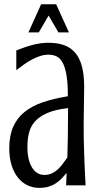

<svg xmlns="http://www.w3.org/2000/svg" viewBox="-20 -888 474 920"><path d="M296.9 0 299.3 -59.1Q287.6 -45.9 275.4 -33Q263.2 -20 248 -10Q232.9 0 213.6 6.1Q194.3 12.2 168 12.2Q137.7 12.2 111.6 -0.2Q85.4 -12.7 66.2 -36.6Q46.9 -60.5 35.6 -95.9Q24.4 -131.3 24.4 -177.7Q24.4 -236.8 42.5 -278.8Q60.5 -320.8 95.9 -350.1Q131.3 -379.4 183.8 -397.5Q236.3 -415.5 305.2 -426.8Q305.2 -485.8 299.1 -524.4Q293 -563 281.2 -585.7Q269.5 -608.4 252.2 -617.2Q234.9 -626 212.4 -626Q192.9 -626 173.3 -619.9Q153.8 -613.8 134.5 -603.5Q115.2 -593.3 95.9 -579.8Q76.7 -566.4 58.1 -551.8V-646.5Q78.6 -654.3 97.2 -660.9Q115.7 -667.5 134.5 -672.4Q153.3 -677.2 172.4 -680.2Q191.4 -683.1 212.9 -683.1Q255.9 -683.1 287.8 -671.4Q319.8 -659.7 341.1 -634.3Q362.3 -608.9 372.8 -568.8Q383.3 -528.8 383.3 -472.7Q383.3 -467.3 383.1 -454.6Q382.8 -441.9 382.6 -424.8Q382.3 -407.7 382.1 -388.2Q381.8 -368.7 381.6 -349.6Q381.3 -330.6 381.1 -313.7Q380.9 -296.9 380.9 -285.6Q380.9 -259.8 381.3 -227.3Q381.8 -194.8 383.1 -158.2Q384.3 -121.6 386 -81.5Q387.7 -41.5 390.1 0ZM302.7 -133.3Q304.2 -183.1 305.2 -240Q306.2 -296.9 306.2 -370.1Q244.1 -362.8 206.1 -346.2Q168 -329.6 147 -305.4Q126 -281.2 118.7 -250.5Q111.3 -219.7 111.3 -183.6Q111.3 -152.8 116.9 -127.9Q122.6 -103 133.3 -85.7Q144 -68.4 158.7 -59.1Q173.3 -49.8 191.9 -49.8Q212.9 -49.8 228.8 -57.4Q244.6 -64.9 257.6 -76.9Q270.5 -88.9 281.2 -103.8Q292 -118.7 302.7 -133.3ZM259.8 -732.9 212.9 -813.5 166 -732.9H116.2L177.2 -867.7H249L310.1 -732.9Z"/></svg>

Font: Crushed
Style: Regular
Weight: 400
Width: 3
Designer: Astigmatic (AOETI)
Foundry: Astigmatic (AOETI)
Version: Version 001.001